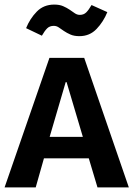

<svg xmlns="http://www.w3.org/2000/svg" viewBox="-25 -819 583 839"><path d="M363 -127H167L131 0H-5L191 -566H343L538 0H401ZM192 -221H337L266 -460H262ZM322 -661Q299 -661 283 -668Q267 -675 254.5 -683.5Q242 -692 232 -699Q222 -706 210 -706Q192 -706 181 -695Q170 -684 158 -663L89 -696Q106 -738 136 -768.5Q166 -799 212 -799Q235 -799 251 -792Q267 -785 279.5 -776.5Q292 -768 302 -761Q312 -754 324 -754Q341 -754 352 -765Q363 -776 375 -797L444 -766Q427 -724 397 -692.5Q367 -661 322 -661Z"/></svg>

Font: Qnwhxotralxmqkhsjrfbfhwcoqn
Style: Regular
Weight: 500
Designer: Carrois Corporate & Edenspiekermann
Foundry: Carrois Corporate GbR & Edenspiekermann AG
Version: Version 2.001